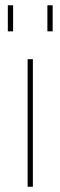

<svg xmlns="http://www.w3.org/2000/svg" viewBox="-20 -710 230 730"><path d="M29.8 -689.9V-590.8H9.8V-689.9ZM180.2 -689.9V-590.8H160.2V-689.9ZM105 -484.9V0H85V-484.9Z"/></svg>

Font: Genome Thin
Style: Regular
Weight: 250
Designer: Alfredo Marco Pradil
Version: Version 1.001